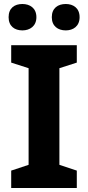

<svg xmlns="http://www.w3.org/2000/svg" viewBox="-20 -940 441 960"><path d="M23 -854C23 -809 53 -788 92 -788C129 -788 162 -809 162 -854C162 -900 129 -920 92 -920C53 -920 23 -900 23 -854ZM239 -854C239 -809 270 -788 309 -788C346 -788 378 -809 378 -854C378 -900 346 -920 309 -920C270 -920 239 -900 239 -854ZM364 0V-87L277 -116V-599L364 -627V-714H36V-627L123 -599V-116L36 -87V0Z"/></svg>

Font: Noto Sans Lao UI
Style: Bold
Weight: 700
Designer: Monotype Design Team
Foundry: Monotype Imaging Inc.
Version: Version 2.000